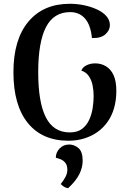

<svg xmlns="http://www.w3.org/2000/svg" viewBox="-20 -730 685 1015"><path d="M342 14Q203 14 127 -80Q51 -174 51 -348Q51 -521 130 -615.5Q209 -710 349 -710Q388 -710 425.5 -702Q463 -694 494 -679.5Q525 -665 543 -644Q561 -623 561 -597Q561 -570 537 -548.5Q513 -527 466 -529Q459 -599 429 -632.5Q399 -666 351 -666Q264 -666 223 -586.5Q182 -507 182 -348Q182 -189 222.5 -109.5Q263 -30 349 -30Q389 -30 413.5 -48.5Q438 -67 451.5 -96.5Q465 -126 470 -159.5Q475 -193 475 -222Q475 -252 469.5 -279Q464 -306 450 -327Q436 -348 410 -357Q418 -376 438.5 -385.5Q459 -395 483 -395Q515 -395 540.5 -379.5Q566 -364 580.5 -332.5Q595 -301 595 -249Q595 -200 583 -158.5Q571 -117 548.5 -85.5Q526 -54 495 -32Q464 -10 425 2Q386 14 342 14ZM340 265Q328 263 319 257.5Q310 252 301 243Q317 223 326.5 204.5Q336 186 336 168Q336 144 325.5 131Q315 118 301.5 112.5Q288 107 275 104Q275 76 295 55Q315 34 346 34Q373 34 395 53Q417 72 417 120Q417 155 399.5 190.5Q382 226 340 265Z"/></svg>

Font: Arima SemiBold
Style: Regular
Weight: 600
Designer: Joana Correia and Natanael Gama
Foundry: NDISCOVER
Version: Version 1.101;gftools[0.9.23]